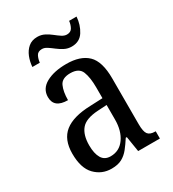

<svg xmlns="http://www.w3.org/2000/svg" viewBox="-180 -831 847 941"><g transform="rotate(-30 243.5 -361.0)"><path d="M173 10Q118 10 80 -29Q42 -68 42 -150Q42 -230 90 -268Q138 -306 236 -309L306 -312V-373Q306 -429 292.5 -463Q279 -497 230 -497Q183 -497 169 -466.5Q155 -436 155 -388Q77 -388 77 -450Q77 -497 121.5 -521.5Q166 -546 236 -546Q315 -546 355.5 -507Q396 -468 396 -372V-113Q396 -71 407.5 -56Q419 -41 448 -41H451V0H328L314 -87H308Q290 -59 272.5 -37Q255 -15 232 -2.5Q209 10 173 10ZM199 -45Q249 -45 278 -86Q307 -127 307 -191V-273L256 -270Q187 -266 160.5 -234.5Q134 -203 134 -144Q134 -98 149.5 -71.5Q165 -45 199 -45ZM303 -606Q281 -606 262.5 -615.5Q244 -625 228 -637.5Q212 -650 197.5 -659.5Q183 -669 169 -669Q146 -669 137.5 -652.5Q129 -636 127 -616H85Q87 -645 97.5 -671.5Q108 -698 128 -715Q148 -732 179 -732Q201 -732 219.5 -722.5Q238 -713 253.5 -700.5Q269 -688 283.5 -678.5Q298 -669 312 -669Q334 -669 343 -685.5Q352 -702 354 -722H396Q393 -677 370.5 -641.5Q348 -606 303 -606Z"/></g></svg>

Font: Noto Serif Ethiopic Condensed
Style: Regular
Weight: 400
Width: 3
Designer: Monotype Design Team
Foundry: Monotype Imaging Inc.
Version: Version 2.102; ttfautohint (v1.8.4.7-5d5b)